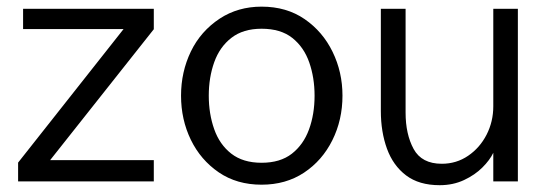

<svg xmlns="http://www.w3.org/2000/svg" viewBox="-20 -546 1660 578"><path d="M443 0H34.5V-56.5L352 -458.5H49.5V-519.5H443V-458L131 -64H443Z M767.5 10Q693 10 638.5 -27.2Q584 -64.5 554.5 -125.2Q525 -186 525 -258Q525 -329.5 554.5 -390.8Q584 -452 641.5 -490Q696.5 -526 767.5 -526Q842.5 -526 897 -488.5Q951.5 -451 981.2 -390Q1011 -329 1011 -258Q1011 -185 980.5 -123.8Q950 -62.5 895.2 -26.2Q840.5 10 767.5 10ZM767.5 -56Q823.5 -56 858.5 -83.2Q893.5 -110.5 910.2 -156.2Q927 -202 927 -258Q927 -312 911 -358Q895 -404 860 -431.8Q825 -459.5 767.5 -459.5Q712 -459.5 676.8 -432.2Q641.5 -405 625 -359Q608.5 -313 608.5 -258Q608.5 -203.5 624.8 -157.2Q641 -111 676.2 -83.5Q711.5 -56 767.5 -56Z M1303.5 11.5Q1241.5 11.5 1202.5 -18Q1163.5 -47.5 1145 -98.2Q1126.5 -149 1126.5 -212V-519.5H1201V-207Q1201 -142 1225.2 -97.5Q1249.5 -53 1310 -53Q1354 -53 1389.2 -77Q1424.5 -101 1444.8 -140.5Q1465 -180 1465 -226V-519.5H1539V0H1465V-86Q1454.5 -64 1432.2 -41.8Q1410 -19.5 1377 -4Q1344 11.5 1303.5 11.5Z"/></svg>

Font: Acari Sans
Style: Regular
Weight: 400
Designer: Alfredo Marco Pradil and Stefan Peev (font) & Cristiano Sobral (main changes)
Foundry: Alfredo Marco Pradil and Stefan Peev (font) & Cristiano Sobral (main changes)
Version: Version 1.063; ttfautohint (v1.8.3)